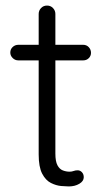

<svg xmlns="http://www.w3.org/2000/svg" viewBox="-20 -670 379 690"><path d="M46 -509H279Q291 -509 299 -500.5Q307 -492 307 -480Q307 -469 299 -461Q291 -453 279 -453H46Q34 -453 25.5 -461.5Q17 -470 17 -481Q17 -493 25.5 -501Q34 -509 46 -509ZM149 -650Q162 -650 170.5 -641Q179 -632 179 -620V-118Q179 -90 186.5 -76Q194 -62 206 -57.5Q218 -53 230 -53Q238 -53 244.5 -55.5Q251 -58 259 -58Q268 -58 274.5 -51Q281 -44 281 -33Q281 -19 265 -9.5Q249 0 227 0Q218 0 200 -1.5Q182 -3 163 -12.5Q144 -22 131.5 -46Q119 -70 119 -115V-620Q119 -632 127.5 -641Q136 -650 149 -650Z"/></svg>

Font: Quicksand Light
Style: Regular
Weight: 400
Version: Version 3.004